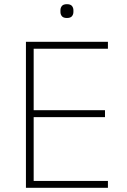

<svg xmlns="http://www.w3.org/2000/svg" viewBox="-20 -898 606 918"><path d="M104 0V-698H496V-665H141V-371H482V-338H141V-33H496V0ZM300 -812Q283 -812 276 -820.5Q269 -829 269 -841V-849Q269 -861 276 -869.5Q283 -878 300 -878Q317 -878 324 -869.5Q331 -861 331 -849V-841Q331 -829 324 -820.5Q317 -812 300 -812Z"/></svg>

Font: IBM Plex Sans ExtLt
Style: Regular
Weight: 200
Designer: Mike Abbink, Paul van der Laan, Pieter van Rosmalen
Foundry: Bold Monday
Version: Version 3.005